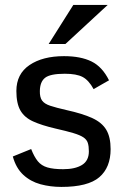

<svg xmlns="http://www.w3.org/2000/svg" viewBox="-20 -735 494 767"><path d="M225.1 11.7Q181.2 11.7 141.6 1Q102.1 -9.8 73 -36.6Q43.9 -63.5 31.2 -109.9L104.5 -139.6Q116.7 -108.4 131.1 -90.8Q145.5 -73.2 169.2 -66.2Q192.9 -59.1 232.4 -59.1Q279.8 -59.1 307.4 -75.9Q335 -92.8 335 -130.4Q335 -150.9 330.8 -164.1Q326.7 -177.2 313.2 -186.3Q299.8 -195.3 272.9 -203.4Q246.1 -211.4 200.7 -221.7Q146.5 -234.4 112.1 -250Q77.6 -265.6 61.5 -293.7Q45.4 -321.8 45.4 -371.6Q45.4 -439.5 97.9 -475.1Q150.4 -510.7 235.8 -510.7Q302.2 -510.7 345.5 -489.5Q388.7 -468.3 415.5 -414.1Q415.5 -414.1 406.2 -408.9Q397 -403.8 384.8 -396.7Q372.6 -389.6 363.3 -384.3Q354 -378.9 354 -378.9Q334.5 -414.6 310.1 -427.5Q285.6 -440.4 238.8 -440.4Q180.7 -440.4 160.2 -424.3Q139.6 -408.2 139.2 -371.1Q138.7 -346.7 147.9 -333.5Q157.2 -320.3 180.7 -312.5Q204.1 -304.7 245.1 -295.4Q309.6 -281.2 348.4 -263.4Q387.2 -245.6 404.5 -216.6Q421.9 -187.5 421.9 -139.2Q421.9 -65.9 376.7 -27.1Q331.5 11.7 225.1 11.7ZM241.2 -559.1H174.3L272.9 -715.3H410.2Z"/></svg>

Font: Pontano Sans SemiBold
Style: Regular
Weight: 600
Designer: Vernon Adams
Foundry: Vernon Adams
Version: Version 2.001